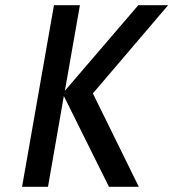

<svg xmlns="http://www.w3.org/2000/svg" viewBox="-20 -720 668 740"><path d="M338 -360 628 -700H513L230 -370L288 -700H188L65 0H165L226 -350L400 0H515Z"/></svg>

Font: Scada
Style: Italic
Weight: 400
Designer: Jovanny Lemonad
Foundry: Jovanny Lemonad
Version: Version 3.005